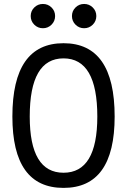

<svg xmlns="http://www.w3.org/2000/svg" viewBox="-20 -916 626 946"><path d="M293 9.8Q41 9.8 41 -341.8Q41 -703.1 293 -703.1Q544.9 -703.1 544.9 -341.8Q544.9 9.8 293 9.8ZM293 -64.9Q459.5 -64.9 459.5 -341.8Q459.5 -628.4 293 -628.4Q126.5 -628.4 126.5 -341.8Q126.5 -64.9 293 -64.9ZM191.4 -776.9Q166.5 -776.9 148.9 -794.4Q131.3 -812 131.3 -836.9Q131.3 -861.8 148.9 -879.2Q166.5 -896.5 191.4 -896.5Q216.3 -896.5 233.9 -879.2Q251.5 -861.8 251.5 -836.9Q251.5 -812 233.9 -794.4Q216.3 -776.9 191.4 -776.9ZM394.5 -776.9Q369.6 -776.9 352.1 -794.4Q334.5 -812 334.5 -836.9Q334.5 -861.8 352.1 -879.2Q369.6 -896.5 394.5 -896.5Q419.4 -896.5 437 -879.2Q454.6 -861.8 454.6 -836.9Q454.6 -812 437 -794.4Q419.4 -776.9 394.5 -776.9Z"/></svg>

Font: CaskaydiaMono NF SemiLight
Style: Regular
Weight: 350
Designer: Aaron Bell
Foundry: Saja Typeworks
Version: Version 2111.001; ttfautohint (v1.8.4);Nerd Fonts 3.1.1